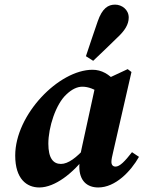

<svg xmlns="http://www.w3.org/2000/svg" viewBox="-20 -803 627 838"><path d="M151.5 15.2C219.7 15.2 299.3 -46.8 359.2 -127L353.1 -159.1C314.1 -115.4 277.8 -87.5 245.9 -87.5C212.1 -87.5 191 -112.9 191 -176C191 -247 223.2 -348.1 269.8 -390.9C294.5 -414.4 317.7 -424.6 339.6 -424.6C366.7 -424.6 393.5 -413 417.1 -396.3L484.8 -445.8C456.6 -478.9 423.4 -498.5 384 -498.5C236.5 -498.5 46.4 -302.5 46.4 -124.2C46.4 -21.3 97.1 15.2 151.5 15.2ZM408.9 15.2C483.8 15.2 550.9 -55.3 586.6 -118.4L556.1 -138.8C525.4 -99.4 503 -75.9 484.5 -75.9C472.9 -75.9 466.3 -83.2 466.3 -96.5C466.3 -107 469.3 -120.8 473.8 -139.3L553.8 -488.7L537.3 -501.3L397.7 -436.2L336.2 -154.4C329.9 -125 326.2 -101.1 326.2 -75.7C326.2 -14.4 359.5 15.2 408.9 15.2ZM355 -557.7 386.7 -537.6C422.4 -571.9 458.5 -605.2 493.4 -640.2C524.6 -669.3 541.8 -696.3 541.8 -726.4C541.8 -761 511.9 -782.8 482.2 -782.8C452.3 -782.8 426.2 -767.5 406.2 -709.1C388.4 -658.8 372.1 -607.9 355 -557.7Z"/></svg>

Font: Source Serif Variable
Style: Italic
Weight: 389
Italic angle: -12°
Designer: Frank Grießhammer
Foundry: Adobe Systems Incorporated
Version: Version 3.001;hotconv 1.0.111;makeotfexe 2.5.65597